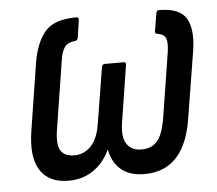

<svg xmlns="http://www.w3.org/2000/svg" viewBox="-43 -542 676 597"><g transform="rotate(-5 295.5 -244.0)"><path d="M148 8Q87 8 60 -33.5Q33 -75 46 -157L79 -367Q90 -431 119 -463.5Q148 -496 216 -496Q224 -496 223 -487L215 -433Q213 -423 205 -423Q183 -421 173 -407.5Q163 -394 159 -365L126 -156Q118 -108 130 -88.5Q142 -69 173 -69Q203 -69 224.5 -91.5Q246 -114 253 -157L282 -335Q283 -344 292 -344H350Q359 -344 357 -335L329 -157Q322 -113 336.5 -91Q351 -69 382 -69Q413 -69 430.5 -88Q448 -107 457 -156L490 -365Q494 -394 488.5 -407Q483 -420 462 -423Q454 -424 456 -433L465 -487Q466 -496 474 -496Q538 -496 558.5 -462Q579 -428 569 -362L535 -152Q510 8 385 8Q340 8 313 -14Q286 -36 278 -77H277Q259 -38 226 -15Q193 8 148 8Z"/></g></svg>

Font: Sofia Sans Condensed Medium
Style: Italic
Weight: 500
Italic angle: -9°
Designer: Botio Nikoltchev, Ani Petrova
Foundry: lettersoup
Version: Version 4.101; ttfautohint (v1.8.4.7-5d5b)